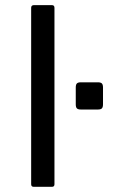

<svg xmlns="http://www.w3.org/2000/svg" viewBox="-20 -720 480 740"><path d="M100.1 -9.8C100.1 -3.3 103.4 0 109.9 0H180.2C186.7 0 189.9 -3.3 189.9 -9.8V-689.9C189.9 -696.8 186.7 -700.2 180.2 -700.2H109.9C103.4 -699.9 100.1 -696.5 100.1 -689.9ZM272 -317.9C272 -310.4 273.4 -305.2 276.4 -302.2C279.3 -299.3 284.5 -297.9 292 -297.9H356.9C364.4 -297.9 369.6 -299.3 372.6 -302.2C375.5 -305.2 377 -310.4 377 -317.9V-382.8C377 -390.3 375.5 -395.5 372.6 -398.4C369.6 -401.4 364.4 -402.8 356.9 -402.8H292C284.5 -402.8 279.3 -401.4 276.4 -398.4C273.4 -395.5 272 -390.3 272 -382.8Z"/></svg>

Font: Numans
Style: Regular
Weight: 400
Designer: Jovanny Lemonad
Foundry: Jovanny Lemonad
Version: Version 001.001